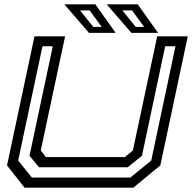

<svg xmlns="http://www.w3.org/2000/svg" viewBox="-20 -868 888 888"><path d="M93.5 0 12.5 -103 139.5 -700H281L168.5 -172L192.5 -141.5H557.5L594.5 -172L707 -700H848.5L721.5 -103L596.5 0ZM127.5 -47H583L679.5 -125.5L791.5 -654H744L636.5 -147.5L570.5 -94.5H160.5L116.5 -147.5L224 -654H176.5L64 -125.5ZM711 -716H587.5L473.5 -848H617ZM646.5 -743.5 590.5 -820H546L607.5 -743.5ZM515 -716H391.5L277.5 -848H421ZM450.5 -743.5 394.5 -820H350L411.5 -743.5Z"/></svg>

Font: Tourney Expanded Medium
Style: Italic
Weight: 500
Width: 7
Italic angle: -12°
Designer: Tyler Finck
Foundry: Etcetera Type Co
Version: Version 1.010; ttfautohint (v1.8.3)